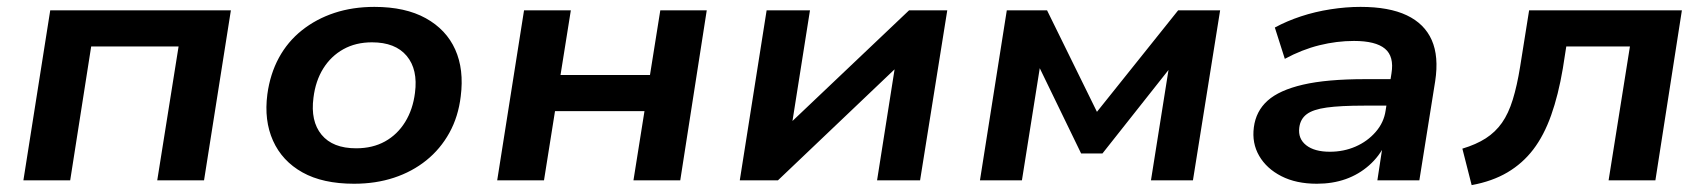

<svg xmlns="http://www.w3.org/2000/svg" viewBox="-20 -524 4956 558"><path d="M48 0 126 -494H651L573 0H437L499 -389H245L184 0Z M1009 10Q918 10 859 -23Q800 -56 773.5 -115Q747 -174 757 -250Q765 -309 790.5 -356Q816 -403 857.5 -436Q899 -469 952 -486.5Q1005 -504 1068 -504Q1158 -504 1217.5 -471Q1277 -438 1303 -380Q1329 -322 1319 -244Q1312 -185 1286 -138Q1260 -91 1219 -58Q1178 -25 1125 -7.5Q1072 10 1009 10ZM1015 -93Q1063 -93 1099 -113Q1135 -133 1157.5 -169.5Q1180 -206 1186 -254Q1195 -322 1162 -361.5Q1129 -401 1061 -401Q1014 -401 978 -381Q942 -361 919.5 -325Q897 -289 891 -240Q882 -172 914.5 -132.5Q947 -93 1015 -93Z M1425 0 1503 -494H1639L1609 -306H1869L1899 -494H2034L1957 0H1821L1853 -201H1593L1561 0Z M2130 0 2208 -494H2334L2278 -140H2249L2622 -494H2733L2654 0H2529L2585 -355H2614L2241 0Z M2828 0 2906 -494H3023L3168 -199L3404 -494H3526L3447 0H3325L3380 -346H3396L3184 -78H3122L2992 -346H3005L2950 0Z M3807 10Q3747 10 3704 -12Q3661 -34 3639.5 -71Q3618 -108 3624 -154Q3630 -201 3664 -231.5Q3698 -262 3767 -278Q3836 -294 3948 -294H4038L4027 -217H3944Q3876 -217 3836 -211.5Q3796 -206 3777.5 -192Q3759 -178 3756 -153Q3752 -121 3776 -102Q3800 -83 3845 -83Q3885 -83 3919.5 -98Q3954 -113 3978 -140.5Q4002 -168 4007 -203L4024 -311Q4032 -360 4005 -382.5Q3978 -405 3915 -405Q3865 -405 3814.5 -392.5Q3764 -380 3714 -353L3685 -444Q3720 -463 3761 -476.5Q3802 -490 3847 -497Q3892 -504 3934 -504Q4017 -504 4068.5 -479.5Q4120 -455 4141 -407.5Q4162 -360 4151 -288L4105 0H3983L3999 -105L4006 -106Q3989 -70 3959 -43.5Q3929 -17 3891 -3.5Q3853 10 3807 10Z M4257 14 4230 -92Q4270 -104 4298 -122Q4326 -140 4345 -167Q4364 -194 4376.5 -234.5Q4389 -275 4398 -331L4424 -494H4868L4791 0H4655L4717 -389H4532L4522 -325Q4509 -248 4488 -189Q4467 -130 4436 -89.5Q4405 -49 4361 -23Q4317 3 4257 14Z"/></svg>

Font: Nunito Sans 10pt SemiExpanded
Style: Bold Italic
Weight: 700
Width: 6
Italic angle: -9°
Designer: Vernon Adams
Foundry: Vernon Adams
Version: Version 3.101;gftools[0.9.27]